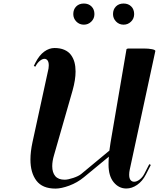

<svg xmlns="http://www.w3.org/2000/svg" viewBox="-20 -1080 917 1109"><path d="M403.3 -998.5Q403.3 -1025.9 420.2 -1042.7Q437 -1059.6 464.4 -1059.6Q491.7 -1059.6 508.5 -1042.7Q525.4 -1025.9 525.4 -998.5Q525.4 -972.7 507.3 -955.1Q489.3 -937.5 464.4 -937.5Q438.5 -937.5 420.9 -955.6Q403.3 -973.6 403.3 -998.5ZM632.8 -998.5Q632.8 -1025.9 649.7 -1042.7Q666.5 -1059.6 693.8 -1059.6Q721.2 -1059.6 738 -1042.7Q754.9 -1025.9 754.9 -998.5Q754.9 -972.7 736.8 -955.1Q718.8 -937.5 693.8 -937.5Q668 -937.5 650.4 -955.6Q632.8 -973.6 632.8 -998.5ZM175.3 -699.2 185.1 -718.8Q207 -761.2 235.6 -782Q264.2 -802.7 294.9 -802.7Q327.6 -802.7 351.8 -792.2Q376 -781.7 389.9 -762.7Q403.8 -743.7 410.2 -720Q416.5 -696.3 416.5 -667Q416.5 -619.1 399.4 -558.1L292 -183.6Q281.7 -149.4 281.7 -120.1Q281.7 -83.5 299.3 -62.7Q316.9 -42 353.5 -42Q372.1 -42 402.8 -52.2Q433.6 -62.5 448.7 -74.7L611.8 -210Q614.3 -232.9 618.7 -257.8L710.4 -794.4Q710.4 -796.4 712.9 -797.6Q715.3 -798.8 717.8 -799.3L720.2 -799.8H811Q837.9 -799.8 857.7 -795.9Q877.4 -792 877.4 -785.2Q877.4 -784.7 877 -784.2L729.5 -100.6Q726.1 -85 726.1 -70.8Q726.1 -50.3 733.9 -40.3Q741.7 -30.3 754.9 -30.3Q770 -30.3 786.6 -43Q803.2 -55.7 814 -76.7L842.3 -131.8L851.1 -127.4L822.8 -72.3Q802.7 -33.2 772.2 -12.2Q741.7 8.8 709.5 8.8Q666.5 8.8 636.7 -27.3Q606.9 -63.5 606.9 -129.4Q606.9 -155.3 608.9 -175.3L464.4 -56.2Q426.3 -24.9 380.1 -7.8Q334 9.3 300.3 9.3Q225.1 9.3 190.4 -36.4Q155.8 -82 155.8 -158.7Q155.8 -203.1 167.5 -257.8L256.3 -666Q261.7 -685.5 261.7 -702.6Q261.7 -721.2 254.9 -730.7Q248 -740.2 236.8 -740.2Q224.1 -740.2 209.5 -728Q194.8 -715.8 184.1 -694.8Z"/></svg>

Font: QumpellkaNo12
Style: Regular
Weight: 500
Designer: gluk (gluksza@wp.pl)
Foundry: gluk (gluksza@wp.pl)
Version: Version 00.480